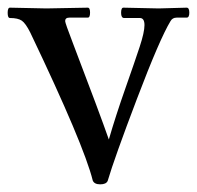

<svg xmlns="http://www.w3.org/2000/svg" viewBox="-28 -458 514 501"><path d="M386 -436 459 -438Q466 -438 466 -425Q466 -412 459 -412H433Q422 -412 417 -403Q389 -357 329.5 -200.5Q270 -44 253 14Q249 23 233.5 23Q218 23 214 13Q191 -80 51 -373Q39 -397 29 -404Q19 -411 -2 -411Q-8 -411 -8 -424.5Q-8 -438 -2 -438L93 -436Q93 -436 201 -438Q207 -438 207 -425Q207 -412 201 -412H153Q142 -412 142 -403Q142 -398 162 -346Q233 -160 256 -94Q274 -156 299 -227Q324 -298 336.5 -336Q349 -374 349 -392.5Q349 -411 337 -411H296Q288 -411 288 -424.5Q288 -438 294 -438Z"/></svg>

Font: Sedan
Style: Regular
Weight: 400
Designer: Sebastian Salazar
Foundry: Sebastian Salazar
Version: Version 1.001